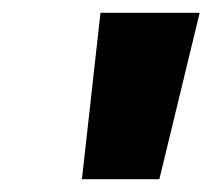

<svg xmlns="http://www.w3.org/2000/svg" viewBox="-20 -749 335 300"><path d="M108 -469H229L292 -729H137Z"/></svg>

Font: Uncut Sans
Style: Bold Italic
Weight: 700
Italic angle: -10°
Designer: Kasper Nordkvist
Foundry: Uncut Type
Version: Version 1.111;FEAKit 1.0